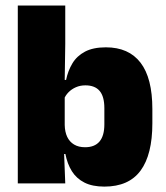

<svg xmlns="http://www.w3.org/2000/svg" viewBox="-20 -680 616 712"><path d="M367 12Q322.5 12 293 -3Q263.5 -18 246.5 -45.2Q229.5 -72.5 222.5 -109H180L220 -216.5Q220.5 -191 229.2 -172.5Q238 -154 254.8 -144Q271.5 -134 295.5 -134Q331 -134 349 -155.2Q367 -176.5 367 -219V-279Q367 -322 349.5 -342.8Q332 -363.5 296.5 -363.5Q277.5 -363.5 261.5 -356.5Q245.5 -349.5 234 -337.8Q222.5 -326 217 -311.5L176.5 -383.5H225Q232 -417.5 248.5 -445Q265 -472.5 295.2 -488.5Q325.5 -504.5 372.5 -504.5Q457.5 -504.5 501.2 -447.5Q545 -390.5 545 -275.5V-223Q545 -106.5 501.2 -47.2Q457.5 12 367 12ZM46 0V-659.5H222V-517L219.5 -352L220 -340V-158L217 -128.5L222 0Z"/></svg>

Font: Anek Gujarati ExtraBold
Style: Regular
Weight: 800
Version: Version 1.003